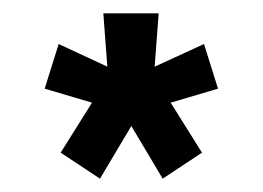

<svg xmlns="http://www.w3.org/2000/svg" viewBox="-20 -739 394 288"><path d="M71 -510 118 -585 47 -606 68 -673 141 -639 135 -719H218L212 -639L286 -673L307 -606L236 -585L283 -510L224 -471L177 -550L130 -471Z"/></svg>

Font: Boldmen
Style: Bold
Weight: 700
Designer: Matt McInerney, Pablo Impallari, Rodrigo Fuenzalida
Foundry: LIVING CONCEPT
Version: Version 1.000